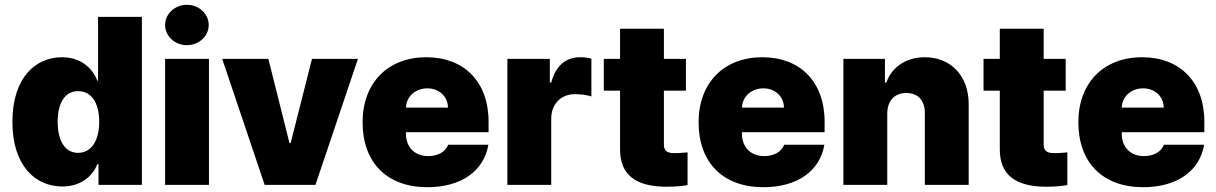

<svg xmlns="http://www.w3.org/2000/svg" viewBox="-20 -778 5118 808"><path d="M242.2 6.8C318.4 6.8 368.2 -34.2 389.6 -86.9H394.5V0H577.1V-707H392.6V-438.5H389.6C369.1 -491.2 320.3 -537.1 240.2 -537.1C133.8 -537.1 32.2 -456.1 32.2 -264.6C32.2 -82 127.9 6.8 242.2 6.8ZM308.6 -134.8C253.9 -134.8 222.7 -184.6 222.7 -265.6C222.7 -345.7 253.9 -394.5 308.6 -394.5C364.3 -394.5 397.5 -345.7 397.5 -265.6C397.5 -185.5 364.3 -134.8 308.6 -134.8Z M674.8 0H859.4V-530.3H674.8ZM766.6 -587.9C817.4 -587.9 858.4 -626 858.4 -672.9C858.4 -719.7 817.4 -757.8 766.6 -757.8C715.8 -757.8 674.8 -719.7 674.8 -672.9C674.8 -626 715.8 -587.9 766.6 -587.9Z M1486.3 -530.3H1293L1203.1 -175.8H1198.2L1109.4 -530.3H915L1093.8 0H1307.6Z M1778.3 9.8C1922.9 9.8 2016.6 -59.6 2035.2 -168.9H1866.2C1854.5 -138.7 1822.3 -121.1 1782.2 -121.1C1723.6 -121.1 1688.5 -160.2 1688.5 -214.8V-221.7H2036.1V-265.6C2036.1 -435.5 1931.6 -537.1 1774.4 -537.1C1610.4 -537.1 1505.9 -427.7 1505.9 -263.7C1505.9 -92.8 1609.4 9.8 1778.3 9.8ZM1688.5 -325.2C1689.9 -372.6 1729 -406.2 1778.3 -406.2C1827.1 -406.2 1864.3 -373 1865.2 -325.2Z M2115.2 0H2299.8V-279.3C2299.8 -340.8 2341.8 -381.8 2399.4 -381.8C2418.9 -381.8 2450.2 -378.9 2468.8 -372.1V-531.2C2454.1 -535.2 2437.5 -537.1 2420.9 -537.1C2363.3 -537.1 2319.3 -503.9 2299.8 -430.7H2293.9V-530.3H2115.2Z M2866.7 -530.3H2773.9V-657.2H2589.4V-530.3H2521V-396.5H2589.4V-151.4C2588.4 -41 2656.7 7.8 2785.6 7.8C2827.6 7.8 2856 3.9 2873.5 1V-136.7C2853 -134.8 2825.7 -132.8 2812 -133.8C2786.6 -134.8 2773.9 -144.5 2773.9 -169.9V-396.5H2866.7Z M3192.4 9.8C3336.9 9.8 3430.7 -59.6 3449.2 -168.9H3280.3C3268.6 -138.7 3236.3 -121.1 3196.3 -121.1C3137.7 -121.1 3102.5 -160.2 3102.5 -214.8V-221.7H3450.2V-265.6C3450.2 -435.5 3345.7 -537.1 3188.5 -537.1C3024.4 -537.1 2919.9 -427.7 2919.9 -263.7C2919.9 -92.8 3023.4 9.8 3192.4 9.8ZM3102.5 -325.2C3104 -372.6 3143.1 -406.2 3192.4 -406.2C3241.2 -406.2 3278.3 -373 3279.3 -325.2Z M3713.9 -299.8C3713.9 -354.5 3745.1 -386.7 3793.9 -386.7C3843.8 -386.7 3873 -354.5 3872.1 -299.8V0H4056.6V-337.9C4057.6 -455.1 3984.4 -537.1 3872.1 -537.1C3793.9 -537.1 3733.4 -497.1 3710 -430.7H3704.1V-530.3H3529.3V0H3713.9Z M4464.8 -530.3H4372.1V-657.2H4187.5V-530.3H4119.1V-396.5H4187.5V-151.4C4186.5 -41 4254.9 7.8 4383.8 7.8C4425.8 7.8 4454.1 3.9 4471.7 1V-136.7C4451.2 -134.8 4423.8 -132.8 4410.2 -133.8C4384.8 -134.8 4372.1 -144.5 4372.1 -169.9V-396.5H4464.8Z M4790.5 9.8C4935.1 9.8 5028.8 -59.6 5047.4 -168.9H4878.4C4866.7 -138.7 4834.5 -121.1 4794.4 -121.1C4735.8 -121.1 4700.7 -160.2 4700.7 -214.8V-221.7H5048.3V-265.6C5048.3 -435.5 4943.8 -537.1 4786.6 -537.1C4622.6 -537.1 4518.1 -427.7 4518.1 -263.7C4518.1 -92.8 4621.6 9.8 4790.5 9.8ZM4700.7 -325.2C4702.1 -372.6 4741.2 -406.2 4790.5 -406.2C4839.4 -406.2 4876.5 -373 4877.4 -325.2Z"/></svg>

Font: Pretendard Black
Style: Regular
Weight: 900
Designer: Base glyphs from Inter by Rasmus Andersson; Hangeul glyphs from Noto Sans CJK(Source Han Sans) by Jang Soo-young and Kan
Foundry: Kil Hyung-jin
Version: Version 1.309;Glyphs 3.2 (3225)